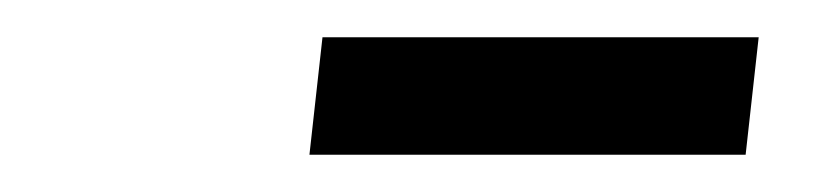

<svg xmlns="http://www.w3.org/2000/svg" viewBox="-20 -565 446 103"><path d="M387 -545 380 -482H146L153 -545Z"/></svg>

Font: Josefin Sans SemiBold
Style: Italic
Weight: 600
Italic angle: -7°
Designer: Santiago Orozco
Foundry: Typemade
Version: Version 2.000